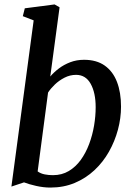

<svg xmlns="http://www.w3.org/2000/svg" viewBox="-20 -837 604 867"><path d="M207 -491.5Q223 -510.5 245.8 -527.8Q268.5 -545 297.2 -556Q326 -567 359.5 -567Q416 -567 453 -540.8Q490 -514.5 508.2 -467.2Q526.5 -420 526.5 -355.5Q526.5 -303.5 512.5 -251.2Q498.5 -199 472 -152Q445.5 -105 406.5 -68.5Q367.5 -32 317.5 -11Q267.5 10 207.5 10Q176.5 10 143.2 2.5Q110 -5 88.5 -13.5L31.5 5.5L132 -745L83 -764L92 -799.5L226.5 -817L249 -804ZM150 -63Q164 -53 182 -49.5Q200 -46 219 -46Q259.5 -46 290.8 -64.8Q322 -83.5 344.8 -115Q367.5 -146.5 382.5 -186.5Q397.5 -226.5 404.8 -269.8Q412 -313 412 -353Q412 -418 389.5 -458.5Q367 -499 323.5 -499Q296 -499 271.2 -486.2Q246.5 -473.5 227.5 -455.2Q208.5 -437 197 -419Z"/></svg>

Font: Merriweather 20pt Medium
Style: Italic
Weight: 500
Italic angle: -7.8°
Version: Version 2.101